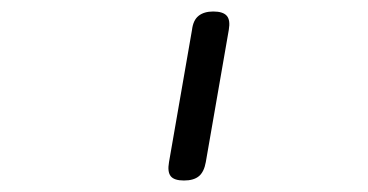

<svg xmlns="http://www.w3.org/2000/svg" viewBox="-20 -767 640 334"><path d="M274 -485 314 -715Q316 -732 325.5 -739.5Q335 -747 351 -747Q368 -747 374.5 -739.5Q381 -732 378 -715L338 -485Q335 -468 326 -460.5Q317 -453 300 -453Q283 -453 277 -460.5Q271 -468 274 -485Z"/></svg>

Font: Maple Mono ExtraLight
Style: Italic
Weight: 275
Italic angle: -10°
Monospace: yes
Designer: subframe7536
Version: Version 7.000